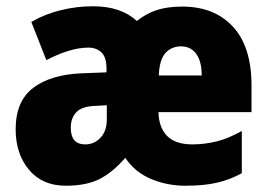

<svg xmlns="http://www.w3.org/2000/svg" viewBox="-20 -583 857 613"><path d="M562 -562Q664 -562 723.5 -498Q783 -434 783 -310V-225H486Q487 -176 513.5 -149Q540 -122 594 -122Q633 -122 671.5 -131.5Q710 -141 752 -165V-30Q714 -9 672 0.5Q630 10 572 10Q514 10 462.5 -11.5Q411 -33 380 -79Q339 -32 297 -11Q255 10 190 10Q115 10 72.5 -41Q30 -92 30 -170Q30 -260 86 -302.5Q142 -345 241 -349L320 -352V-364Q320 -400 304 -415.5Q288 -431 262 -431Q205 -431 128 -391L80 -513Q123 -538 174 -550.5Q225 -563 277 -563Q366 -563 417 -516Q445 -539 479.5 -550.5Q514 -562 562 -562ZM558 -435Q528 -435 508.5 -414Q489 -393 487 -342H624Q624 -387 606.5 -411Q589 -435 558 -435ZM286 -245Q243 -244 224.5 -225.5Q206 -207 206 -175Q206 -122 252 -122Q281 -122 301 -143.5Q321 -165 321 -201V-247Z"/></svg>

Font: Noto Sans Oriya Cond Blk
Style: Regular
Weight: 900
Width: 3
Designer: Amélie Bonet and Sol Matas
Foundry: Google LLC
Version: Version 2.006; ttfautohint (v1.8.4.7-5d5b)